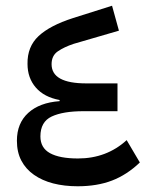

<svg xmlns="http://www.w3.org/2000/svg" viewBox="-20 -639 533 670"><path d="M251 11Q204 11 165.5 1Q127 -9 98.5 -29Q70 -49 54.5 -78.5Q39 -108 39 -148Q39 -209 78.5 -245Q118 -281 188 -286V-290Q134 -300 105 -333.5Q76 -367 76 -416Q75 -476 114.5 -513Q154 -550 235 -576L371 -619L395 -532L237 -486Q204 -475 182 -460Q160 -445 160 -415Q160 -348 281 -348H390V-251H272Q200 -251 160.5 -232.5Q121 -214 121 -163Q121 -123 154.5 -104.5Q188 -86 252 -86Q352 -86 422 -150L468 -72Q423 -29 371 -9Q319 11 251 11Z"/></svg>

Font: IBM Plex Sans Arabic Text
Style: Regular
Weight: 450
Designer: Mike Abbink, Paul van der Laan, Pieter van Rosmalen, Wael Morcos, Khajak Apelian
Foundry: Bold Monday
Version: Version 1.2